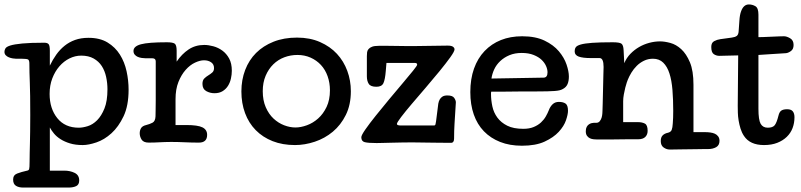

<svg xmlns="http://www.w3.org/2000/svg" viewBox="-42 -641 3601 863"><path d="M182 -346Q195 -373 211 -395.5Q227 -418 248 -435Q269 -452 295.5 -461.5Q322 -471 356 -471Q407 -471 441.5 -450Q476 -429 497 -395.5Q518 -362 527 -320.5Q536 -279 536 -238Q536 -166 513.5 -118.5Q491 -71 459 -42Q427 -13 391.5 -1Q356 11 330 11Q297 11 272.5 3.5Q248 -4 230 -15.5Q212 -27 200.5 -41Q189 -55 182 -68V126H247Q273 126 293.5 136Q314 146 314 170Q314 189 300.5 195.5Q287 202 267 202H62Q42 202 29.5 194Q17 186 17 166Q17 146 35 139Q53 132 80 126Q87 125 89 119Q91 113 91 86Q91 66 91.5 47Q92 28 92.5 5Q93 -18 93.5 -49Q94 -80 94 -124Q94 -175 93.5 -209.5Q93 -244 92 -269.5Q91 -295 90.5 -314.5Q90 -334 90 -355Q90 -369 85 -373Q80 -377 56 -377H30Q24 -377 15 -378.5Q6 -380 -2.5 -383.5Q-11 -387 -16.5 -393Q-22 -399 -22 -408Q-22 -416 -17.5 -423.5Q-13 -431 4.5 -436.5Q22 -442 58 -445.5Q94 -449 157 -449Q171 -449 176.5 -442.5Q182 -436 182 -413ZM181 -219Q181 -153 215.5 -110Q250 -67 312 -67Q330 -67 352.5 -74Q375 -81 394.5 -100.5Q414 -120 427.5 -153.5Q441 -187 441 -240Q441 -268 435 -295.5Q429 -323 415.5 -344Q402 -365 379 -378Q356 -391 323 -391Q296 -391 270.5 -378.5Q245 -366 225 -343Q205 -320 193 -288.5Q181 -257 181 -219Z M1000 -323Q1000 -306 996 -288Q992 -270 983 -255.5Q974 -241 959 -231.5Q944 -222 922 -222Q902 -222 885 -231.5Q868 -241 868 -264Q868 -280 876 -288Q884 -296 894 -302Q904 -308 912 -315Q920 -322 920 -335Q920 -352 907 -361Q894 -370 875 -370Q857 -370 834.5 -359.5Q812 -349 792.5 -327Q773 -305 760 -272.5Q747 -240 747 -195V-79H795Q847 -79 868 -68.5Q889 -58 889 -35Q889 0 852 0Q820 0 788.5 -1.5Q757 -3 727 -3Q711 -3 699 -2.5Q687 -2 676 -1.5Q665 -1 653.5 -0.5Q642 0 627 0Q603 0 594.5 -13.5Q586 -27 586 -42Q586 -55 592 -65Q598 -75 615 -79Q631 -83 643.5 -89.5Q656 -96 657 -118Q657 -130 657.5 -146Q658 -162 658 -189Q658 -216 658 -258Q658 -300 658 -365Q658 -379 643 -379H613Q605 -379 595 -380.5Q585 -382 577 -385.5Q569 -389 563.5 -395.5Q558 -402 558 -412Q558 -433 591.5 -442Q625 -451 708 -451Q734 -451 743 -445Q752 -439 752 -413V-364Q775 -398 805.5 -418.5Q836 -439 876 -439Q895 -439 917 -433Q939 -427 957.5 -413.5Q976 -400 988 -378Q1000 -356 1000 -323Z M1535 -231Q1535 -170 1512.5 -124.5Q1490 -79 1454 -49Q1418 -19 1373 -4Q1328 11 1284 11Q1228 11 1183.5 -6.5Q1139 -24 1107.5 -56Q1076 -88 1059.5 -132.5Q1043 -177 1043 -230Q1043 -282 1060 -326.5Q1077 -371 1109 -403Q1141 -435 1187.5 -453.5Q1234 -472 1293 -472Q1351 -472 1396.5 -452Q1442 -432 1472.5 -399Q1503 -366 1519 -322.5Q1535 -279 1535 -231ZM1295 -394Q1264 -394 1236 -383.5Q1208 -373 1186.5 -352Q1165 -331 1152 -300.5Q1139 -270 1139 -231Q1139 -190 1152.5 -159Q1166 -128 1187.5 -108Q1209 -88 1235 -78Q1261 -68 1286 -68Q1310 -68 1337.5 -78Q1365 -88 1388 -108.5Q1411 -129 1426 -160.5Q1441 -192 1441 -235Q1441 -269 1430.5 -298.5Q1420 -328 1400.5 -349Q1381 -370 1354 -382Q1327 -394 1295 -394Z M1695 -358 1692 -322Q1689 -284 1681.5 -267.5Q1674 -251 1650 -251Q1624 -251 1615.5 -264Q1607 -277 1607 -298V-389Q1607 -398 1608 -406Q1609 -414 1614.5 -420.5Q1620 -427 1630.5 -431Q1641 -435 1660 -435Q1684 -435 1704 -435Q1724 -435 1743 -434.5Q1762 -434 1782 -434Q1802 -434 1826 -434Q1858 -434 1898 -435Q1938 -436 1970 -436Q1987 -436 1994 -431Q2001 -426 2001 -419Q2001 -410 1982 -383.5Q1963 -357 1934 -321.5Q1905 -286 1871.5 -247Q1838 -208 1809 -174Q1780 -140 1761 -115Q1742 -90 1742 -84Q1742 -77 1759 -77H1909Q1914 -77 1915.5 -82.5Q1917 -88 1918 -96L1925 -151Q1926 -164 1928 -175Q1930 -186 1934.5 -194Q1939 -202 1947 -207Q1955 -212 1969 -212Q1992 -212 1999.5 -201Q2007 -190 2007 -181L2001 -85Q2000 -74 1999.5 -52.5Q1999 -31 1999 -18Q1999 1 1985 1Q1950 1 1926 0.5Q1902 0 1883.5 0Q1865 0 1848 -0.5Q1831 -1 1809 -1Q1787 -1 1762.5 -0.5Q1738 0 1716 0.5Q1694 1 1676.5 1.5Q1659 2 1651 2Q1613 2 1597.5 -2Q1582 -6 1582 -24Q1582 -33 1600.5 -59.5Q1619 -86 1647 -121Q1675 -156 1707.5 -195Q1740 -234 1768 -267Q1796 -300 1814.5 -323Q1833 -346 1833 -350Q1833 -358 1824 -358Z M2401 -292Q2419 -292 2419 -316Q2419 -329 2412.5 -344Q2406 -359 2392.5 -372Q2379 -385 2356.5 -394Q2334 -403 2303 -403Q2272 -403 2248 -393Q2224 -383 2206.5 -366.5Q2189 -350 2179.5 -329.5Q2170 -309 2167 -288ZM2166 -229Q2165 -227 2165 -223.5Q2165 -220 2165 -218Q2165 -191 2171 -163Q2177 -135 2193.5 -112.5Q2210 -90 2238 -76Q2266 -62 2310 -62Q2337 -62 2356.5 -70Q2376 -78 2389.5 -90.5Q2403 -103 2411.5 -118Q2420 -133 2425 -146Q2431 -162 2442 -172.5Q2453 -183 2470 -183Q2489 -183 2500 -175.5Q2511 -168 2511 -143Q2511 -127 2502 -100.5Q2493 -74 2469.5 -48.5Q2446 -23 2406 -4.5Q2366 14 2304 14Q2249 14 2206 -3Q2163 -20 2133 -51Q2103 -82 2087.5 -126.5Q2072 -171 2072 -227Q2072 -286 2088.5 -332.5Q2105 -379 2136 -411.5Q2167 -444 2209.5 -461Q2252 -478 2305 -478Q2365 -478 2405.5 -458.5Q2446 -439 2470 -410.5Q2494 -382 2504.5 -351Q2515 -320 2515 -297Q2515 -277 2509 -263Q2503 -249 2488 -241Q2481 -237 2472.5 -235Q2464 -233 2450.5 -232Q2437 -231 2417.5 -230.5Q2398 -230 2371 -230Q2367 -230 2351 -230Q2335 -230 2313 -230Q2291 -230 2266 -229.5Q2241 -229 2219.5 -229Q2198 -229 2183 -229Q2168 -229 2166 -229Z M3075 -47H3129Q3139 -47 3150.5 -45.5Q3162 -44 3171 -40Q3180 -36 3186 -28Q3192 -20 3192 -8Q3192 12 3177 20.5Q3162 29 3141 29Q3138 29 3124.5 29Q3111 29 3092.5 29.5Q3074 30 3053 30Q3032 30 3014 30.5Q2996 31 2982.5 31Q2969 31 2967 31Q2954 31 2941 22Q2928 13 2928 -7Q2928 -24 2936.5 -32.5Q2945 -41 2959 -44Q2973 -47 2977 -57Q2981 -67 2982 -86Q2983 -100 2983.5 -112Q2984 -124 2984 -143Q2984 -194 2980.5 -237Q2977 -280 2967 -311Q2957 -342 2939 -359.5Q2921 -377 2893 -377Q2871 -377 2852.5 -368Q2834 -359 2820 -345Q2806 -331 2796 -314.5Q2786 -298 2780 -283Q2779 -281 2775.5 -271Q2772 -261 2768.5 -247Q2765 -233 2762 -216.5Q2759 -200 2759 -186V-92H2826Q2844 -92 2856.5 -85.5Q2869 -79 2869 -53Q2869 -36 2858.5 -25.5Q2848 -15 2826 -15Q2823 -15 2810 -15Q2797 -15 2777.5 -15Q2758 -15 2736 -14.5Q2714 -14 2694.5 -14Q2675 -14 2661 -14Q2647 -14 2643 -14Q2635 -14 2626 -15Q2617 -16 2609.5 -19.5Q2602 -23 2596.5 -30.5Q2591 -38 2591 -51Q2591 -63 2595 -70.5Q2599 -78 2605 -82Q2611 -86 2617 -87.5Q2623 -89 2627 -89H2638Q2648 -89 2654 -96.5Q2660 -104 2662.5 -113.5Q2665 -123 2665.5 -132Q2666 -141 2666 -143Q2666 -146 2667 -174.5Q2668 -203 2668.5 -237.5Q2669 -272 2670 -302.5Q2671 -333 2671 -340Q2671 -380 2653 -380H2613Q2578 -380 2559.5 -386.5Q2541 -393 2541 -411Q2541 -421 2546 -428.5Q2551 -436 2568.5 -441Q2586 -446 2620 -448.5Q2654 -451 2712 -451Q2743 -451 2751.5 -444.5Q2760 -438 2761 -415L2764 -357Q2774 -381 2791.5 -399Q2809 -417 2830.5 -429.5Q2852 -442 2876.5 -448.5Q2901 -455 2925 -455Q2945 -455 2971 -448Q2997 -441 3020 -420Q3043 -399 3059 -361Q3075 -323 3075 -260Z M3276 -392Q3257 -392 3233 -391Q3209 -390 3191 -390Q3178 -390 3166.5 -397.5Q3155 -405 3155 -430Q3155 -449 3168 -456Q3181 -463 3196 -465L3247 -472Q3262 -474 3269.5 -479.5Q3277 -485 3278 -500Q3280 -524 3281.5 -549Q3283 -574 3289 -590Q3300 -621 3324 -621Q3340 -621 3353.5 -613Q3367 -605 3367 -575V-474Q3373 -474 3389.5 -474.5Q3406 -475 3425 -476Q3444 -477 3460.5 -477.5Q3477 -478 3482 -478Q3494 -478 3509.5 -469Q3525 -460 3525 -439Q3525 -420 3513 -411.5Q3501 -403 3491 -402Q3460 -400 3428 -398Q3396 -396 3367 -394V-152Q3367 -102 3377 -84.5Q3387 -67 3409 -67Q3431 -67 3440 -78Q3449 -89 3457 -121Q3461 -138 3470 -144Q3479 -150 3496 -150Q3514 -150 3521.5 -140.5Q3529 -131 3529 -114Q3529 -88 3520.5 -65.5Q3512 -43 3494.5 -26Q3477 -9 3451.5 1Q3426 11 3392 11Q3329 11 3302 -30Q3292 -45 3286.5 -63Q3281 -81 3278 -99Q3275 -117 3274.5 -134Q3274 -151 3274 -165Z"/></svg>

Font: Life Savers ExtraBold
Style: Regular
Weight: 800
Designer: Pablo Impallari, Rodrigo Fuenzalida, Brenda Gallo
Foundry: Pablo Impallari, Rodrigo Fuenzalida, Brenda Gallo
Version: Version 3.001; ttfautohint (v0.95) -l 8 -r 50 -G 200 -x 14 -